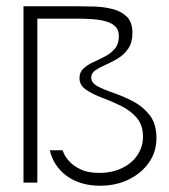

<svg xmlns="http://www.w3.org/2000/svg" viewBox="-20 -583 540 613"><path d="M299.8 10Q267.2 10 240.2 1.8Q213.2 -6.3 192.5 -21.7Q171.8 -37 158.3 -57.6Q144.8 -78.2 139 -103.2H179.7Q179.7 -102.3 184.8 -91.2Q190 -80.2 202.9 -66.2Q215.8 -52.3 238.4 -41.7Q261 -31 296.7 -31Q337.3 -31 368.8 -45.9Q400.3 -60.8 418.4 -87.3Q436.5 -113.8 436.5 -146.8Q436.5 -184.5 415.8 -207.8Q395.2 -231 365.2 -245.6Q335.2 -260.2 305.2 -271.3Q275.2 -282.5 254.5 -296.8Q233.8 -311 233.8 -334Q233.8 -352.5 246.5 -364.2Q259.2 -376 277.8 -384.5Q296.3 -393 315.2 -402.8Q334.2 -412.7 346.8 -427.7Q359.5 -442.7 359.5 -467.7Q359.5 -486 349.8 -496.8Q340 -507.7 322.1 -513.5Q304.2 -519.3 279.8 -521.4Q255.5 -523.5 227.2 -523.5H99.2V0H55V-563H227.2Q251.2 -563 281.1 -562.1Q311 -561.2 339 -554.2Q367 -547.2 384.9 -529.7Q402.8 -512.2 402.8 -478Q402.8 -447 389.4 -427.7Q376 -408.3 356.5 -396.5Q337 -384.7 317.5 -376.2Q298 -367.8 284.6 -358.8Q271.2 -349.7 271.2 -335.2Q271.2 -318.2 292.2 -307.2Q313.3 -296.2 344.1 -285.7Q374.8 -275.2 406.1 -258.7Q437.3 -242.2 458.4 -214.7Q479.5 -187.2 479.5 -142.2Q479.5 -98.3 455.4 -63.9Q431.3 -29.5 390.7 -9.8Q350 10 299.8 10Z"/></svg>

Font: Darker Grotesque Light
Style: Regular
Weight: 300
Designer: Gabriel Lam
Foundry: TypeRant
Version: Version 1.000;gftools[0.9.28]